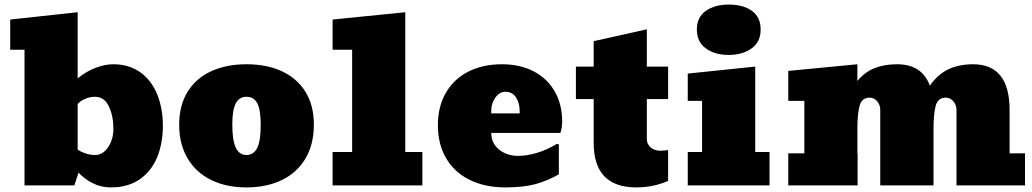

<svg xmlns="http://www.w3.org/2000/svg" viewBox="-20 -816 4543 845"><path d="M468.8 8.8Q423.8 8.8 387.5 -10Q351.1 -28.8 325.7 -56.2L307.1 0H87.9V-597.2H24.9V-730L321.8 -762.2V-471.2Q359.9 -502 400.9 -517.6Q441.9 -533.2 479 -533.2Q548.3 -533.2 598.6 -497.1Q647.9 -460.9 672.4 -399.4Q696.8 -337.9 696.8 -263.2Q696.8 -184.6 671.4 -123.5Q646 -62 594.5 -26.6Q543 8.8 468.8 8.8ZM397.9 -133.8Q433.1 -133.8 456.1 -168.5Q479 -203.1 479 -249Q479 -306.2 459 -348.1Q439 -390.1 397.9 -390.1Q375 -390.1 353 -380.1Q331.1 -370.1 321.8 -357.9V-158.2Q333 -148.9 355 -141.4Q377 -133.8 397.9 -133.8Z M1064.5 8.8Q975.6 8.8 909.7 -23.9Q842.8 -56.2 805.7 -118.7Q768.6 -181.2 768.6 -267.1Q768.6 -352.5 805.7 -412.1Q842.8 -472.2 909.7 -502.7Q976.6 -533.2 1064.5 -533.2Q1154.8 -533.2 1221.4 -502Q1288.1 -470.7 1324.7 -411.4Q1361.3 -352.1 1361.3 -267.1Q1361.3 -181.2 1324.7 -118.7Q1287.6 -56.2 1220.5 -23.7Q1153.3 8.8 1064.5 8.8ZM1064.5 -133.8Q1096.7 -133.8 1112.3 -165.5Q1127.4 -196.3 1127.4 -267.1Q1127.4 -332 1112.5 -361.1Q1097.7 -390.1 1064.5 -390.1Q1032.7 -390.1 1017.6 -361.1Q1002.4 -332 1002.4 -267.1Q1002.4 -197.8 1018.1 -165.5Q1033.7 -133.8 1064.5 -133.8Z M1838.9 -147V0H1443.8V-147H1529.8V-597.2H1443.8V-730L1763.7 -762.2V-147Z M2204.1 8.8Q2113.3 8.8 2046.4 -24.9Q1979 -58.1 1943.1 -120.1Q1907.2 -182.1 1907.2 -265.1Q1907.2 -347.2 1942.4 -407.7Q1977.1 -467.8 2040.5 -500.5Q2104 -533.2 2189.5 -533.2Q2268.1 -533.2 2328.1 -502.4Q2388.2 -471.2 2421.1 -414.1Q2454.1 -356.9 2454.1 -280.8Q2454.1 -254.4 2446.3 -231H2142.1Q2142.1 -185.1 2176.8 -157.5Q2211.4 -129.9 2260.3 -129.9Q2297.4 -129.9 2341.8 -142.8Q2386.2 -155.8 2431.2 -183.1L2439.5 -180.2V-48.8Q2389.2 -20 2336.2 -5.6Q2283.2 8.8 2204.1 8.8ZM2142.1 -331.1V-316.9H2267.1V-327.1Q2267.1 -361.8 2251.2 -387Q2235.4 -412.1 2204.1 -412.1Q2178.2 -412.1 2160.2 -386.5Q2142.1 -360.8 2142.1 -331.1Z M2780.8 8.8Q2592.8 8.8 2592.8 -187V-379.9H2514.6V-522.9H2592.8V-634.8L2826.7 -687V-522.9H2920.4V-379.9H2826.7V-204.1Q2826.7 -182.1 2843.3 -167.5Q2859.9 -152.8 2884.8 -152.8Q2902.8 -152.8 2920.4 -155.8V-20Q2856 8.8 2780.8 8.8Z M3187 -574.2Q3126 -574.2 3086.4 -603Q3046.9 -631.8 3046.9 -686Q3046.9 -740.2 3086.4 -768.1Q3126 -795.9 3188 -795.9Q3250 -795.9 3288.8 -768.6Q3327.6 -741.2 3327.6 -686Q3327.6 -631.8 3287.8 -603Q3248 -574.2 3187 -574.2ZM3366.7 -147V0H3006.8V-147H3069.8V-372.1H3006.8V-492.2L3303.7 -522.9V-147Z M4423.3 -332V-141.1H4491.2V0H4189.5V-333Q4189.5 -354 4175.8 -370.1Q4162.1 -386.2 4143.1 -386.2Q4107.4 -386.2 4098.1 -350.6Q4088.4 -314 4088.4 -248V0H3854V-333Q3854 -354 3840.6 -370.1Q3827.1 -386.2 3808.1 -386.2Q3772.5 -386.2 3763.2 -350.6Q3753.4 -314 3753.4 -248V-141.1H3754.4V0H3449.2V-141.1H3520V-372.1H3449.2V-503.9L3753.4 -533.2V-460Q3787.1 -500 3830.1 -516.6Q3873 -533.2 3927.2 -533.2Q4038.1 -533.2 4072.3 -439Q4108.4 -490.2 4155.3 -511.7Q4202.1 -533.2 4262.2 -533.2Q4423.3 -533.2 4423.3 -332Z"/></svg>

Font: Moul
Style: Regular
Weight: 400
Designer: Danh Hong
Version: Version 8.002; ttfautohint (v1.8.3)